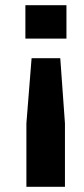

<svg xmlns="http://www.w3.org/2000/svg" viewBox="-20 -530 323 742"><path d="M231 -53.2V191.9H82V-53.2L102.1 -305.2H212.9ZM78.1 -509.8H236.8V-380.9H78.1Z"/></svg>

Font: LT Superior
Style: Bold
Weight: 400
Designer: Daniel Lyons
Foundry: LyonsType
Version: Version 1.000